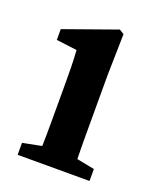

<svg xmlns="http://www.w3.org/2000/svg" viewBox="-101 -556 508 620"><g transform="rotate(20 153.5 -246.5)"><path d="M33 0V-41L98 -54Q99 -91 99 -134.5Q99 -178 99 -210V-257Q99 -298 98.5 -325.5Q98 -353 96 -383L25 -392V-429L205 -493L221 -483L218 -342V-210Q218 -178 218 -134.5Q218 -91 219 -53L280 -41V0Z"/></g></svg>

Font: Source Serif 4 Semibold
Style: Regular
Weight: 600
Designer: Frank Grießhammer
Foundry: Adobe
Version: Version 4.005;hotconv 1.1.0;makeotfexe 2.6.0